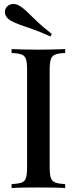

<svg xmlns="http://www.w3.org/2000/svg" viewBox="-20 -958 391 978"><path d="M312 -708V-688Q279 -687 262 -680.5Q245 -674 239 -656.5Q233 -639 233 -602V-106Q233 -70 239 -52Q245 -34 262 -28Q279 -22 312 -20V0Q288 -2 251.5 -2.5Q215 -3 177 -3Q135 -3 98.5 -2.5Q62 -2 39 0V-20Q73 -22 90 -28Q107 -34 112.5 -52Q118 -70 118 -106V-602Q118 -639 112.5 -656.5Q107 -674 89.5 -680.5Q72 -687 39 -688V-708Q62 -707 98.5 -706Q135 -705 177 -705Q215 -705 251.5 -706Q288 -707 312 -708ZM78 -929Q100 -916 120 -896Q140 -876 169 -848.5Q198 -821 244 -785L237 -772Q185 -796 147 -809Q109 -822 82.5 -831.5Q56 -841 34 -853Q12 -867 7 -884.5Q2 -902 10 -917Q20 -933 39 -937Q58 -941 78 -929Z"/></svg>

Font: Playfair Display Medium
Style: Regular
Weight: 500
Designer: Claus Eggers Sørensen
Foundry: Claus Eggers Sørensen
Version: Version 1.203